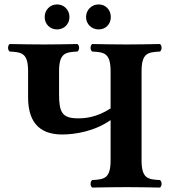

<svg xmlns="http://www.w3.org/2000/svg" viewBox="-20 -846 773 868"><path d="M480 -523V-356C416 -314 362 -311 333 -311C261 -311 247 -338 247 -420V-523C247 -606 275 -610 330 -613C340 -619 340 -641 330 -647C290 -646 218 -645 178 -645C138 -645 64 -646 24 -647C14 -641 14 -619 24 -613C79 -610 107 -606 107 -523V-406C107 -307 147 -238 261 -238C319 -238 407 -252 480 -303V-122C480 -39 452 -35 397 -32C387 -26 387 -4 397 2C437 1 511 0 551 0C591 0 663 1 703 2C713 -4 713 -26 703 -32C648 -35 620 -39 620 -122V-523C620 -606 648 -610 703 -613C713 -619 713 -641 703 -647C663 -646 591 -645 551 -645C511 -645 437 -646 397 -647C387 -641 387 -619 397 -613C452 -610 480 -606 480 -523ZM369 -769C369 -737 394 -713 426 -713C458 -713 481 -737 481 -769C481 -801 458 -826 426 -826C394 -826 369 -801 369 -769ZM182 -769C182 -737 206 -713 238 -713C270 -713 294 -737 294 -769C294 -801 270 -826 238 -826C206 -826 182 -801 182 -769Z"/></svg>

Font: Libertinus Serif
Style: Bold
Weight: 700
Designer: Philipp H. Poll, Khaled Hosny
Foundry: Caleb Maclennan
Version: Version 7.050;RELEASE